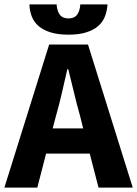

<svg xmlns="http://www.w3.org/2000/svg" viewBox="-26 -855 625 875"><path d="M230 -330 214 -270H353L338 -330Q324 -379 311 -434Q298 -489 285 -540H281Q269 -488 256.5 -433.5Q244 -379 230 -330ZM-6 0 198 -652H375L579 0H423L383 -155H184L144 0ZM286 -697Q238 -697 204.5 -707.5Q171 -718 150 -736Q129 -754 119 -779.5Q109 -805 108 -835H232Q234 -805 246.5 -788Q259 -771 286 -771Q313 -771 325.5 -788Q338 -805 340 -835H464Q462 -805 452 -779.5Q442 -754 421 -736Q400 -718 367 -707.5Q334 -697 286 -697Z"/></svg>

Font: Giro Regular
Style: Bold
Weight: 700
Designer: Paul D. Hunt
Foundry: Adobe Systems Incorporated
Version: Version 1.000;PS 1.0;hotconv 1.0.88;makeotf.lib2.5.647800